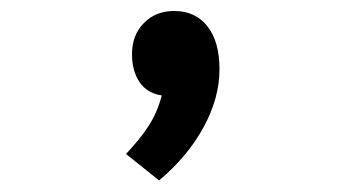

<svg xmlns="http://www.w3.org/2000/svg" viewBox="-20 -170 626 343"><path d="M264.2 152.3 205.1 105Q231 77.6 246.1 54Q261.2 30.3 269 0.5Q242.7 -3.4 229.2 -23.4Q215.8 -43.5 215.8 -73.2Q215.8 -107.4 237.1 -128.9Q258.3 -150.4 291 -150.4Q329.1 -150.4 350.6 -123Q372.1 -95.7 372.1 -46.4Q372.1 5.4 343.5 57.6Q314.9 109.9 264.2 152.3Z"/></svg>

Font: Cascadia Code SemiBold
Style: Regular
Weight: 600
Monospace: yes
Designer: Aaron Bell
Foundry: Saja Typeworks
Version: Version 2404.023; ttfautohint (v1.8.4)